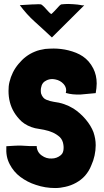

<svg xmlns="http://www.w3.org/2000/svg" viewBox="-20 -944 525 969"><path d="M258 5C276 5 292 3 309 -1C347 -9 384 -29 409 -57C422 -72 433 -89 441 -110C455 -140 463 -177 463 -211C463 -234 459 -255 452 -276C436 -320 396 -367 351 -396C320 -415 287 -426 252 -430C238 -432 225 -436 213 -441C201 -446 192 -457 187 -473C186 -479 186 -484 186 -488C186 -492 186 -496 187 -500C190 -519 199 -531 214 -538C224 -543 234 -545 244 -545C249 -545 254 -544 260 -543C276 -540 290 -532 301 -520C309 -511 314 -500 314 -488C314 -484 313 -480 312 -475C335 -468 360 -466 387 -467L463 -474C466 -491 468 -508 468 -523C468 -551 462 -576 451 -598C423 -653 380 -676 325 -690C301 -696 274 -699 251 -699C236 -699 222 -698 208 -697C189 -694 171 -690 155 -683C123 -670 96 -649 74 -622C51 -595 36 -564 28 -531C24 -516 23 -500 23 -485C23 -466 25 -447 30 -428C39 -393 58 -360 89 -331C107 -315 132 -303 157 -297C171 -294 186 -292 202 -289C218 -286 233 -281 247 -275C260 -269 272 -261 282 -252C292 -242 298 -229 300 -213C301 -207 301 -202 301 -197C301 -182 297 -169 287 -161C274 -150 258 -144 241 -144C223 -143 206 -148 191 -159C175 -170 166 -186 165 -207C142 -206 117 -207 89 -209C61 -210 35 -207 12 -206C10 -168 15 -142 29 -115C42 -90 60 -68 83 -51C106 -34 132 -20 161 -11C193 0 226 5 258 5ZM242 -755 405 -917H395C389 -918 381 -920 371 -921C357 -922 341 -924 324 -924C313 -924 302 -923 290 -922C286 -922 275 -911 266 -900C264 -898 247 -879 239 -873C233 -875 219 -892 213 -898C206 -907 192 -920 187 -922C180 -923 165 -923 158 -922C151 -922 142 -922 131 -921C119 -920 102 -919 80 -918C103 -887 128 -859 156 -834C184 -809 213 -782 242 -755Z"/></svg>

Font: Londrina Solid CC
Style: CC
Weight: 400
Designer: Marcelo Magalhaes
Foundry: Tipos Pereira
Version: Version 1.003;FEAKit 1.0